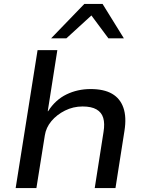

<svg xmlns="http://www.w3.org/2000/svg" viewBox="-20 -961 746 981"><path d="M60 0 172 -705H273L224 -393H226Q263 -451 319.5 -478.5Q376 -506 443 -506Q511 -506 552.5 -482Q594 -458 610.5 -410.5Q627 -363 616 -293L570 0H464L509 -287Q516 -330 507.5 -358.5Q499 -387 473 -402Q447 -417 402 -417Q354 -417 312 -396Q270 -375 242.5 -342Q215 -309 209 -269L166 0ZM241 -765 411 -941H504L613 -765H534L447 -882L319 -765Z"/></svg>

Font: Nunito Sans 7pt SemiExpanded Medium
Style: Italic
Weight: 500
Width: 6
Italic angle: -9°
Designer: Vernon Adams
Foundry: Vernon Adams
Version: Version 3.101;gftools[0.9.27]